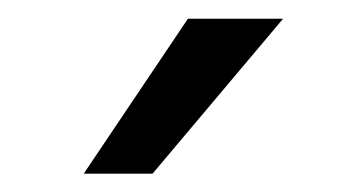

<svg xmlns="http://www.w3.org/2000/svg" viewBox="-20 -777 369 207"><path d="M144.5 -589.8H70.3L182.6 -756.8H285.2Z"/></svg>

Font: Gen Shin Gothic Normal
Style: Regular
Weight: 300
Designer: [Source Han Sans]
Ryoko NISHIZUKA  (kana & ideographs); Paul D. Hunt (Latin, Greek & Cyrillic); Wenlong ZHANG  (bopomofo
Version: Version 1.002.20150607